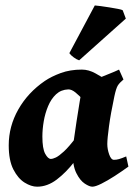

<svg xmlns="http://www.w3.org/2000/svg" viewBox="-20 -681 501 719"><path d="M460.9 -57.1Q436 -39.1 409.2 -21.7Q382.3 -4.4 359.9 6.8Q337.4 18.1 325.7 18.1Q314.9 18.1 297.4 6.6Q279.8 -4.9 265.9 -32.7Q252 -60.5 252 -109.4Q252 -122.6 256.3 -155.3Q260.7 -188 266.8 -227.3Q272.9 -266.6 278.3 -299.6Q283.7 -332.5 286.1 -345.7Q288.6 -356 304.4 -366.2Q320.3 -376.5 343 -386Q365.7 -395.5 388.2 -404.3Q410.6 -413.1 425.8 -420.4L442.4 -383.3Q427.7 -371.1 421.1 -360.6Q414.6 -350.1 408.2 -319.8Q394.5 -255.4 388.2 -208.5Q381.8 -161.6 381.8 -141.6Q381.8 -122.6 388.9 -102.5Q396 -82.5 406.7 -82.5Q416 -82.5 425.5 -85.2Q435.1 -87.9 452.6 -95.2ZM415 -361.8Q405.8 -355.5 394.5 -339.6Q383.3 -323.7 372.3 -306.6Q361.3 -289.6 351.8 -277.1Q342.3 -264.6 336.4 -264.6Q330.6 -264.6 318.8 -277.1Q307.1 -289.6 292.5 -305.9Q277.8 -322.3 262.9 -334.5Q248 -346.7 235.4 -346.2Q208.5 -345.2 189.9 -327.9Q171.4 -310.5 160.2 -283.7Q148.9 -256.8 143.8 -226.8Q138.7 -196.8 138.7 -169.9Q138.7 -124.5 149.2 -105.2Q159.7 -85.9 170.4 -85.9Q177.7 -85.9 189.2 -91.3Q200.7 -96.7 219.5 -114Q238.3 -131.3 265.6 -167.5L259.3 -76.2Q227.5 -35.2 192.4 -8.5Q157.2 18.1 119.1 18.1Q96.7 18.1 72 2.7Q47.4 -12.7 30 -46.6Q12.7 -80.6 12.7 -136.7Q12.7 -208 48.6 -271.2Q84.5 -334.5 147.9 -377.9Q172.4 -394.5 207.5 -407.5Q242.7 -420.4 286.6 -420.4Q312 -420.4 337.6 -406.2Q363.3 -392.1 384 -377.7Q404.8 -363.3 415 -361.8ZM439.5 -642.6 451.2 -611.3 276.4 -455.1Q267.1 -458 256.1 -466.1Q245.1 -474.1 239.7 -481.9L335 -660.6Q341.3 -660.2 356.7 -658.2Q372.1 -656.2 389.9 -653.3Q407.7 -650.4 421.9 -647.7Q436 -645 439.5 -642.6Z"/></svg>

Font: Dai Banna SIL
Style: Bold Italic
Weight: 700
Italic angle: -11°
Designer: Victor Gaultney
Foundry: SIL International
Version: Version 4.000